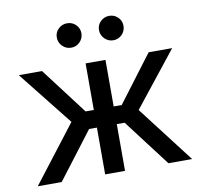

<svg xmlns="http://www.w3.org/2000/svg" viewBox="-82 -842 984 930"><g transform="rotate(-10 409.5 -376.5)"><path d="M29.8 0 244.6 -278.8 32.7 -545.9H147L320.8 -316.9H361.3V-545.9H459V-316.9H498.5L671.4 -545.9H787.1L575.2 -278.8L789.1 0H672.4L497.6 -230H459V0H361.3V-230H322.8L147.5 0ZM513.7 -632.8Q488.8 -632.8 470.9 -650.6Q453.1 -668.5 453.1 -693.4Q453.1 -718.3 470.9 -735.6Q488.8 -752.9 513.7 -752.9Q538.6 -752.9 556.2 -735.6Q573.7 -718.3 573.7 -693.4Q573.7 -668.5 556.2 -650.6Q538.6 -632.8 513.7 -632.8ZM306.6 -632.8Q281.2 -632.8 263.4 -650.6Q245.6 -668.5 245.6 -693.4Q245.6 -718.3 263.4 -735.6Q281.2 -752.9 306.6 -752.9Q331.5 -752.9 349.1 -735.6Q366.7 -718.3 366.7 -693.4Q366.7 -668.5 349.1 -650.6Q331.5 -632.8 306.6 -632.8Z"/></g></svg>

Font: Inter Cardless
Style: Regular
Weight: 400
Designer: Rasmus Andersson
Foundry: rsms
Version: Version 4.001;git-9221beed3